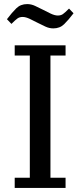

<svg xmlns="http://www.w3.org/2000/svg" viewBox="-20 -920 393 940"><path d="M52 -50H126V-648H52V-698H301V-648H227V-50H301V0H52ZM241 -781Q221 -781 202 -790Q183 -799 165 -808Q146 -818 126 -827.5Q106 -837 91 -837Q76 -837 66 -830Q56 -823 36 -803L14 -826Q39 -859 60 -879.5Q81 -900 113 -900Q133 -900 152 -891Q171 -882 189 -873Q208 -863 228 -853.5Q248 -844 263 -844Q278 -844 288 -851Q298 -858 318 -878L340 -855Q315 -822 294 -801.5Q273 -781 241 -781Z"/></svg>

Font: IBM Plex Serif Text
Style: Regular
Weight: 450
Designer: Mike Abbink, Paul van der Laan, Pieter van Rosmalen
Foundry: Bold Monday
Version: Version 3.001